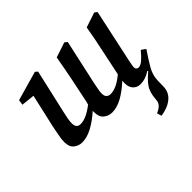

<svg xmlns="http://www.w3.org/2000/svg" viewBox="-165 -711 1168 1168"><g transform="rotate(-45 419.0 -127.0)"><path d="M661 14Q634 14 615.5 -4.5Q597 -23 597 -57Q597 -62 597 -68Q597 -74 598 -80Q551 -36 505.5 -11Q460 14 419 14Q388 14 364.5 -5Q341 -24 341 -65Q341 -68 341 -71.5Q341 -75 342 -78Q294 -35 248 -10.5Q202 14 161 14Q130 14 107 -5Q84 -24 84 -65Q84 -89 90 -118.5Q96 -148 101 -176L151 -397L65 -406L70 -440L260 -494L275 -481L210 -195Q204 -170 200.5 -149.5Q197 -129 197 -113Q197 -72 233 -72Q256 -72 283.5 -84Q311 -96 348 -124Q351 -136 354 -148Q357 -160 359 -172L384 -292Q392 -334 400.5 -376.5Q409 -419 416 -462L513 -494L530 -481L467 -195Q462 -170 458 -149.5Q454 -129 454 -113Q454 -91 464.5 -81.5Q475 -72 491 -72Q514 -72 541.5 -84Q569 -96 606 -126L607 -130L641 -292Q650 -334 658.5 -376.5Q667 -419 674 -462L771 -494L787 -481L713 -137Q710 -121 707.5 -108Q705 -95 705 -87Q705 -77 711 -71.5Q717 -66 725 -66Q742 -66 762 -82.5Q782 -99 810 -133L838 -113Q801 -58 777 -17Q753 24 751 69L750 122Q749 171 713 201Q677 231 616 240L607 210Q630 201 644.5 187Q659 173 661 153L665 117Q669 96 676 78Q683 60 700.5 39Q718 18 751 -10L747 -14Q728 -1 706.5 6.5Q685 14 661 14Z"/></g></svg>

Font: Source Serif Pro SemiBold
Style: Italic
Weight: 600
Italic angle: -12°
Designer: Frank Grießhammer
Foundry: Adobe Systems Incorporated
Version: Version 3.001;hotconv 1.0.111;makeotfexe 2.5.65597